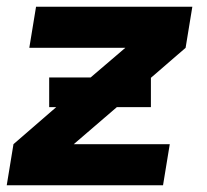

<svg xmlns="http://www.w3.org/2000/svg" viewBox="-20 -550 616 570"><path d="M0 0H464L484 -122H199L327 -232H428V-319L531 -408L551 -530H87L67 -408H352L249 -320H126V-232H147L20 -122Z"/></svg>

Font: Iosevka Sparkle Heavy Oblique
Style: Regular
Weight: 900
Italic angle: -9°
Designer: Belleve Invis
Foundry: Belleve Invis
Version: Version 4.5.0; ttfautohint (v1.8.3)